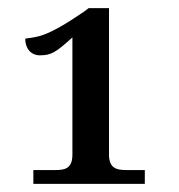

<svg xmlns="http://www.w3.org/2000/svg" viewBox="-20 -839 440 472"><path d="M62 -387H336V-421H290C267 -421 248 -425 248 -459V-819H198L186 -810C91 -745 72 -749 42 -744C42 -720 56 -703 78 -703C107 -703 118 -711 158 -747V-459C158 -425 140 -421 117 -421H62Z"/></svg>

Font: Noto Serif
Style: Regular
Weight: 400
Designer: Monotype Design Team
Foundry: Monotype Imaging Inc.
Version: Version 2.015